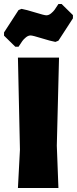

<svg xmlns="http://www.w3.org/2000/svg" viewBox="-29 -933 382 953"><path d="M277 -913 333 -858V-842L261 -731L246 -725Q223 -729 178 -743Q133 -757 123 -757Q111 -757 99.5 -747.5Q88 -738 82 -729.5Q76 -721 63 -701H47L-9 -756V-772L63 -883L78 -889Q101 -885 146 -871Q191 -857 201 -857Q213 -857 224.5 -866.5Q236 -876 242 -884.5Q248 -893 261 -913ZM264 -647 253 -210 261 0H60L70 -190L60 -647Z"/></svg>

Font: Alegreya Sans Black
Style: Regular
Weight: 900
Designer: Juan Pablo del Peral
Foundry: Huerta Tipografica
Version: Version 2.007